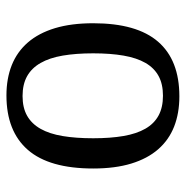

<svg xmlns="http://www.w3.org/2000/svg" viewBox="-10 -576 596 617"><g transform="rotate(90 288.5 -268.0)"><path d="M522 -269Q522 -127.9 462.2 -59.1Q402.3 9.8 287.1 9.8Q232.9 9.8 189.9 -7.3Q147 -24.4 116.9 -59.1Q86.9 -93.8 71 -146.2Q55.2 -198.7 55.2 -269Q55.2 -409.2 114.5 -477.5Q173.8 -545.9 290 -545.9Q344.2 -545.9 387.2 -529.1Q430.2 -512.2 460.2 -477.8Q490.2 -443.4 506.1 -391.4Q522 -339.4 522 -269ZM151.9 -269Q151.9 -213.4 159.2 -170.9Q166.5 -128.4 182.9 -99.9Q199.2 -71.3 225.3 -56.6Q251.5 -42 289.1 -42Q326.7 -42 352.5 -56.6Q378.4 -71.3 394.5 -99.9Q410.6 -128.4 417.7 -170.9Q424.8 -213.4 424.8 -269Q424.8 -324.7 417.5 -366.7Q410.2 -408.7 394 -436.8Q377.9 -464.8 351.8 -479Q325.7 -493.2 288.1 -493.2Q250.5 -493.2 224.6 -479Q198.7 -464.8 182.6 -436.8Q166.5 -408.7 159.2 -366.7Q151.9 -324.7 151.9 -269Z"/></g></svg>

Font: Sahl Naskh
Style: Regular
Weight: 400
Designer: Pascal Zoghbi
Version: Version 1.001